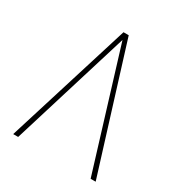

<svg xmlns="http://www.w3.org/2000/svg" viewBox="-167 -831 898 952"><g transform="rotate(30 281.5 -355.5)"><path d="M285.2 -690.9 72.8 0H44.4L265.6 -710.9H288.6ZM487.8 0 275.4 -691.4 272.5 -710.9H295.4L516.6 0Z"/></g></svg>

Font: Roboto Condensed Thin
Style: Regular
Weight: 250
Width: 3
Designer: Christian Robertson
Foundry: Google
Version: Version 3.009; 2024